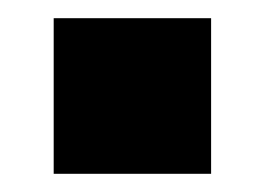

<svg xmlns="http://www.w3.org/2000/svg" viewBox="-20 -191 302 211"><path d="M212 -171H39V0H212Z"/></svg>

Font: 18Franklin
Style: Bold
Weight: 700
Designer: Pablo Impallari, Rodrigo Fuenzalida (Modified by Dan O. Williams)
Version: Version 0.025;PS 000.025;hotconv 1.0.88;makeotf.lib2.5.64775